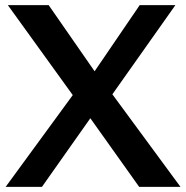

<svg xmlns="http://www.w3.org/2000/svg" viewBox="-20 -731 727 751"><path d="M2 0H144L373 -324.7H393.1L666 -710.9H526.4L313 -397.9H293ZM10.7 -710.9 291.5 -321.8H295.4L524.4 0H686L392.1 -399.4H386.7L170.4 -710.9Z"/></svg>

Font: Roboto Flex
Style: wght 600 wdth 140 opsz 13.0 GRAD 0.00 slnt 0.00 XTRA 468 XOPQ 96 YOPQ 79 YTLC 514 YTUC 712 YTAS 750 YTDE -203.00 YTFI 738
Weight: 600
Width: 8
Designer: Berlow after Robertson
Foundry: Google
Version: Version 3.100